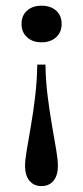

<svg xmlns="http://www.w3.org/2000/svg" viewBox="-20 -447 285 660"><path d="M122.6 192.7Q96.8 192.7 81.5 174.6Q66.1 156.5 66.1 122.6Q66.1 103.2 72.2 67.7Q78.2 32.3 86.3 -14.5Q94.4 -61.3 100.8 -115.3Q107.3 -169.4 108.1 -225H136.3Q137.1 -168.5 144 -114.9Q150.8 -61.3 158.9 -14.9Q166.9 31.5 173 66.9Q179 102.4 179 122.6Q179 156.5 163.7 174.6Q148.4 192.7 122.6 192.7ZM122.6 -301.6Q91.9 -301.6 73 -319Q54 -336.3 54 -364.5Q54 -393.5 73 -410.5Q91.9 -427.4 122.6 -427.4Q154 -427.4 173 -410.5Q191.9 -393.5 191.9 -364.5Q191.9 -336.3 173 -319Q154 -301.6 122.6 -301.6Z"/></svg>

Font: Playfair 5pt SemiExpanded Light SemiBold
Style: Regular
Weight: 600
Version: Version 2.001;gftools[0.9.30]